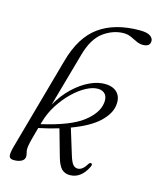

<svg xmlns="http://www.w3.org/2000/svg" viewBox="-110 -800 733 887"><g transform="rotate(15 256.5 -357.0)"><path d="M392 -54.5Q361.5 8 308 8Q284 8 268.8 -7Q253.5 -22 242.5 -61L206.5 -188.5Q162.5 -175 111.5 -164.5Q101 -127.5 95.8 -107Q90.5 -86.5 88.8 -75.5Q87 -64.5 87 -57.5Q87 -47 89.5 -39.8Q92 -32.5 92 -23.5Q92 -8.5 78 -0.2Q64 8 40.5 8Q21 8 18 -4.8Q15 -17.5 23.5 -49.5L148 -495.5Q181 -615.5 255.5 -668.8Q330 -722 448.5 -722Q482.5 -722 497.8 -712Q513 -702 513 -688Q513 -660.5 478 -660.5Q462.5 -660.5 447.2 -667.8Q432 -675 415.8 -682.5Q399.5 -690 380.5 -690Q330 -690 284.2 -656.8Q238.5 -623.5 216 -543Q199.5 -484.5 179.8 -414.2Q160 -344 143.5 -285Q171 -334 208.2 -369.5Q245.5 -405 285 -423.5Q324.5 -442 359.5 -441Q398 -440 417.5 -418.5Q437 -397 432.5 -360Q428 -318.5 385.8 -278.2Q343.5 -238 256.5 -205.5L295 -80.5Q304 -51.5 313.2 -41Q322.5 -30.5 335.5 -30.5Q359 -30.5 379.5 -65.5Q384.5 -72.5 390 -70.5Q398.5 -68 392 -54.5ZM120.5 -196Q118.5 -190 117 -184.5Q252 -215.5 310.5 -260Q369 -304.5 375.5 -354.5Q379 -381 367.8 -395.5Q356.5 -410 334 -411Q308.5 -412 277 -395.5Q245.5 -379 214.5 -349Q183.5 -319 158.2 -279.8Q133 -240.5 120.5 -196Z"/></g></svg>

Font: Fraunces 144pt S050 Light
Style: Italic
Weight: 300
Italic angle: -16°
Version: Version 1.000; ttfautohint (v1.8.3)